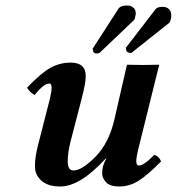

<svg xmlns="http://www.w3.org/2000/svg" viewBox="-20 -673 647 703"><path d="M279.8 -314.9 237.8 -152.8Q228 -113.8 228 -82Q228 -48.8 249 -48.8Q279.8 -48.8 329.3 -98.9Q378.9 -148.9 398.9 -235.8Q429.7 -372.1 444.8 -436Q502.9 -434.1 563 -436L485.8 -125Q479 -97.2 479 -83Q479 -66.9 488.8 -66.9Q506.8 -66.9 544.9 -106Q562 -101.1 569.8 -82Q521 -32.2 487.5 -11.2Q454.1 9.8 417 9.8Q382.8 9.8 368.4 -5.6Q354 -21 354 -39.1Q354 -66.9 369.1 -91.8Q369.6 -92.3 369.6 -93.3Q368.7 -94.2 366.2 -91.8Q272.5 10.3 200.2 9.8Q156.2 9.8 132.1 -11.2Q107.9 -32.2 107.9 -64Q107.9 -98.1 119.1 -141.1L162.1 -309.1Q168.9 -335.9 168.9 -351.1Q168.9 -367.2 161.1 -367.2Q140.1 -367.2 106.9 -325.2Q89.8 -334 79.1 -352.1Q129.9 -405.3 164.6 -424.6Q199.2 -443.8 238.8 -443.8Q293.9 -443.8 293.9 -395Q293.9 -368.2 279.8 -314.9ZM599.1 -639.2Q606.9 -631.3 606.9 -618.2V-610.8Q604 -592.8 599.1 -588.9L461.9 -480Q461.9 -479 459 -479Q458 -479 456.1 -479.5Q454.1 -480 453.1 -480Q449.2 -480 445.1 -483.9Q440.9 -487.8 441.9 -493.2Q441.9 -494.1 441.4 -495.1Q440.9 -496.1 440.9 -497.1V-498L547.9 -637.2Q554.7 -648.4 576.2 -647.9Q590.3 -647.9 599.1 -639.2ZM465.8 -647Q477.1 -639.2 477.1 -624Q477.1 -619.1 476.1 -617.2Q473.1 -602.1 472.2 -601.1L345.2 -480Q340.3 -477.1 333 -477.1Q328.1 -477.1 324 -480.5Q319.8 -483.9 320.8 -490.2Q321.8 -490.2 319.8 -492.2Q317.9 -494.1 318.8 -494.1L413.1 -640.1Q420.9 -653.3 445.8 -652.8Q457 -652.8 465.8 -647Z"/></svg>

Font: Linux Libertine
Style: Semibold Italic
Weight: 600
Italic angle: -11.5°
Designer: Philipp H. Poll
Foundry: Philipp H. Poll
Version: Version 5.1.2 ; ttfautohint (v0.9)